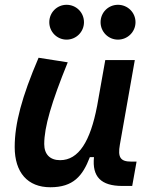

<svg xmlns="http://www.w3.org/2000/svg" viewBox="-20 -767 626 797"><path d="M189 10.3C284.2 10.3 323.2 -36.6 353 -114.7H370.1C361.8 -33.2 399.4 4.9 487.8 4.9H528.8L546.9 -96.2H524.4C480 -96.2 468.3 -113.8 477.5 -166L539.6 -517.6H417L382.8 -325.2V-325.7C355 -181.2 307.1 -102.1 229.5 -102.1C187.5 -102.1 163.6 -126.5 163.6 -168.9C163.6 -239.7 193.4 -341.3 261.2 -508.3L140.1 -527.3C70.3 -364.3 41 -253.4 41 -156.7C41 -50.8 94.7 10.3 189 10.3ZM469.7 -602.5C509.8 -602.5 542.5 -634.8 542.5 -674.8C542.5 -715.3 509.8 -747.1 469.7 -747.1C429.7 -747.1 397.5 -715.3 397.5 -674.8C397.5 -634.8 429.7 -602.5 469.7 -602.5ZM256.3 -602.5C296.4 -602.5 328.6 -634.8 328.6 -674.8C328.6 -715.3 296.4 -747.1 256.3 -747.1C216.8 -747.1 184.6 -715.3 184.6 -674.8C184.6 -634.8 216.8 -602.5 256.3 -602.5Z"/></svg>

Font: Cascadia Mono SemiBold
Style: Italic
Weight: 600
Italic angle: -10°
Monospace: yes
Designer: Aaron Bell
Foundry: Saja Typeworks
Version: Version 2404.023